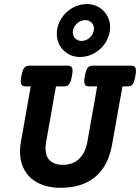

<svg xmlns="http://www.w3.org/2000/svg" viewBox="-20 -897 677 928"><path d="M105.5 -479.5Q97.2 -479.5 91.8 -481.4Q86.4 -483.4 83.5 -488.8Q80.6 -494.1 80.6 -503.9Q80.6 -513.7 83.5 -529.3Q86.4 -544.9 89.8 -554.7Q93.3 -564.5 97.9 -570.1Q102.5 -575.7 108.6 -577.6Q114.7 -579.6 123 -579.6H305.7Q314 -579.6 319.3 -577.6Q324.7 -575.7 327.6 -570.1Q330.6 -564.5 330.6 -554.7Q330.6 -544.9 327.6 -529.3Q324.7 -513.7 321.3 -503.9Q317.9 -494.1 313.2 -488.8Q308.6 -483.4 302.5 -481.4Q296.4 -479.5 288.1 -479.5H250.5L203.1 -211.4Q200.2 -194.3 200.2 -180.7Q200.2 -138.7 222.9 -119.4Q245.6 -100.1 283.2 -100.1Q305.2 -100.1 324.5 -106.4Q343.8 -112.8 359.4 -126.5Q375 -140.1 386 -161.1Q397 -182.1 402.3 -211.4L449.7 -479.5H412.1Q403.8 -479.5 398.4 -481.4Q393.1 -483.4 390.1 -488.8Q387.2 -494.1 387.2 -503.9Q387.2 -513.7 390.1 -529.3Q393.1 -544.9 396.5 -554.7Q399.9 -564.5 404.5 -570.1Q409.2 -575.7 415.3 -577.6Q421.4 -579.6 429.7 -579.6H612.3Q620.6 -579.6 626 -577.6Q631.3 -575.7 634.3 -570.1Q637.2 -564.5 637.2 -554.7Q637.2 -544.9 634.3 -529.3Q631.3 -513.7 627.9 -503.9Q624.5 -494.1 619.9 -488.8Q615.2 -483.4 609.1 -481.4Q603 -479.5 594.7 -479.5H571.8L521.5 -196.8Q502.9 -93.8 439.7 -41.5Q376.5 10.7 273.4 10.7Q228 10.7 191.7 -1.2Q155.3 -13.2 129.6 -35.9Q104 -58.6 90.3 -91.3Q76.7 -124 76.7 -165Q76.7 -187 81.1 -211.4L128.4 -479.5ZM365.7 -621.6Q341.8 -621.6 321.5 -630.4Q301.3 -639.2 286.4 -654.3Q271.5 -669.4 262.9 -689.7Q254.4 -710 254.4 -732.9Q254.4 -760.7 265.6 -786.9Q276.9 -813 296.4 -833Q315.9 -853 342.8 -865.2Q369.6 -877.4 400.9 -877.4Q424.8 -877.4 445.1 -868.7Q465.3 -859.9 480.2 -844.7Q495.1 -829.6 503.7 -809.1Q512.2 -788.6 512.2 -765.6Q512.2 -739.3 501.5 -713.4Q490.7 -687.5 471.4 -667.2Q452.1 -647 425 -634.3Q397.9 -621.6 365.7 -621.6ZM374.5 -699.2Q386.7 -699.2 397.5 -704.1Q408.2 -709 416.3 -717.3Q424.3 -725.6 429.2 -736.1Q434.1 -746.6 434.1 -758.3Q434.1 -775.9 422.4 -787.8Q410.6 -799.8 392.1 -799.8Q379.4 -799.8 368.7 -794.7Q357.9 -789.6 349.6 -781.2Q341.3 -772.9 336.7 -762.2Q332 -751.5 332 -740.7Q332 -722.7 344 -710.9Q356 -699.2 374.5 -699.2Z"/></svg>

Font: Courier Prime
Style: Bold Italic
Weight: 700
Monospace: yes
Designer: Alan Dague-Greene
Foundry: Quote-Unquote Apps
Version: Version 1.202